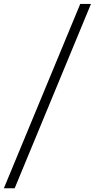

<svg xmlns="http://www.w3.org/2000/svg" viewBox="-67 -832 493 998"><path d="M350.1 -811.5H405.8L9.3 146.5H-46.9Z"/></svg>

Font: Reddit Sans Light
Style: Regular
Weight: 300
Designer: Stephen Hutchings
Foundry: Reddit
Version: Version 1.013